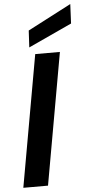

<svg xmlns="http://www.w3.org/2000/svg" viewBox="-63 -1011 490 1046"><g transform="rotate(-5 181.5 -487.5)"><path d="M21 0 149 -720H284L156 0ZM120 -759 125 -851 363 -975 358 -869Z"/></g></svg>

Font: DM Sans 18pt
Style: Bold Italic
Weight: 700
Italic angle: -10°
Designer: Colophon Foundry, Jonny Pinhorn
Foundry: Colophon Foundry
Version: Version 4.004;gftools[0.9.30]